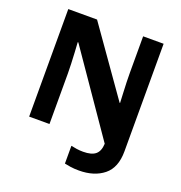

<svg xmlns="http://www.w3.org/2000/svg" viewBox="-159 -851 1131 1198"><g transform="rotate(20 406.5 -252.0)"><path d="M496 210Q465 210 441 206.5Q417 203 400 199V81Q418 85 438 88Q458 91 481 91Q537 91 563 69Q589 47 591 -2L220 -540H216Q218 -512 220 -474.5Q222 -437 223.5 -400Q225 -363 225 -336V0H90V-714H281L591 -274H594Q593 -302 591 -338.5Q589 -375 588 -411Q587 -447 587 -471V-714H723V0Q723 109 660 159.5Q597 210 496 210Z"/></g></svg>

Font: RS Noto Sans
Style: Bold
Weight: 700
Designer: Monotype Design Team
Foundry: Monotype Imaging Inc.
Version: Version 3.10